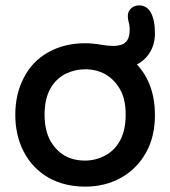

<svg xmlns="http://www.w3.org/2000/svg" viewBox="-20 -677 634 715"><path d="M161 -15Q101 -50 69 -111Q37 -172 37 -249Q37 -328 69 -388Q100 -449 160 -482.5Q220 -516 297 -516Q325 -516 359 -510Q384 -506 402 -506Q434 -506 448.5 -520.5Q463 -535 463 -567Q463 -583 459 -595Q456 -607 456 -617Q456 -634 468 -645.5Q480 -657 498 -657Q527 -657 542 -629.5Q557 -602 557 -552Q557 -514 539.5 -484Q522 -454 490 -437Q557 -364 557 -249Q557 -169 525 -111Q491 -49 431.5 -15.5Q372 18 297 18Q221 18 161 -15ZM168 -152Q210 -79 297 -79Q335 -79 370 -97Q407 -116 427.5 -154.5Q448 -193 448 -250Q448 -310 426 -346Q405 -382 372 -400.5Q339 -419 297 -419Q259 -419 224 -402Q187 -383 166.5 -345Q146 -307 146 -250Q146 -191 168 -152Z"/></svg>

Font: 寒蝉全圆体 Bold
Style: Regular
Weight: 700
Designer: Warren2060
      Designed by Motoya company      

      [Varela Round]
      Joe Prince(Latin component); Avraham Cornf
Foundry: ChillType
Version: Version 3.200